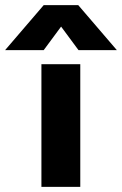

<svg xmlns="http://www.w3.org/2000/svg" viewBox="-110 -731 477 751"><path d="M61 -711H196L347 -535H197L129 -627L61 -535H-90ZM52 -480H204V0H52Z"/></svg>

Font: Prompt SemiBold
Style: Regular
Weight: 600
Designer: Katatrad Team
Foundry: CadsonDemak
Version: Version 1.000